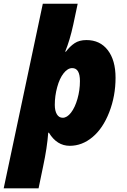

<svg xmlns="http://www.w3.org/2000/svg" viewBox="-60 -780 687 1040"><path d="M331.1 -411.1Q306.6 -411.1 284.7 -383.3Q262.7 -355.5 249.8 -308.1Q236.8 -260.7 236.8 -211.9Q236.8 -180.2 248 -161.1Q259.3 -142.1 279.8 -142.1Q303.2 -142.1 324.7 -169.9Q346.2 -197.8 359.6 -244.6Q373 -291.5 373 -340.8Q373 -411.1 331.1 -411.1ZM408.2 -563Q481.9 -563 523.9 -508.3Q565.9 -453.6 565.9 -358.9Q565.9 -259.8 531.7 -172.1Q497.6 -84.5 441.2 -37.4Q384.8 9.8 317.9 9.8Q248 9.8 205.1 -61H201.2Q195.3 20 173.8 120.1L148.9 240.2H-40L171.9 -759.8H360.8L336.9 -647Q318.4 -561.5 293 -500H296.9Q318.4 -528.8 344 -545.9Q369.6 -563 408.2 -563Z"/></svg>

Font: Open Sans Extrabold
Style: Italic
Weight: 800
Italic angle: -12°
Foundry: Ascender Corporation
Version: Version 1.10